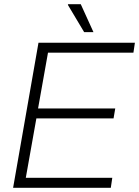

<svg xmlns="http://www.w3.org/2000/svg" viewBox="-20 -888 658 908"><path d="M42 0 162 -686H618L611 -639H207L160 -375H525L517 -328H152L102 -47H511L504 0ZM378 -736 301 -865 302 -868H362L422 -736Z"/></svg>

Font: Archivo SemiCondensed Thin
Style: Italic
Weight: 250
Width: 4
Italic angle: -10°
Designer: Hector Gatti
Foundry: Omnibus-Type
Version: Version 2.001